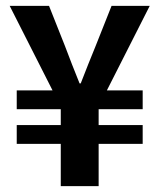

<svg xmlns="http://www.w3.org/2000/svg" viewBox="-20 -634 544 654"><path d="M187 0V-144H37V-208H187V-262H37V-326H159L13 -614H147L201 -478Q213 -446 225.5 -414Q238 -382 251 -350H255Q268 -383 280.5 -415Q293 -447 306 -478L360 -614H490L344 -326H466V-262H316V-208H466V-144H316V0Z"/></svg>

Font: Narnoor
Style: Bold
Weight: 700
Designer: S. Sridhar Murthy
Foundry: SIL International
Version: Version 3.000